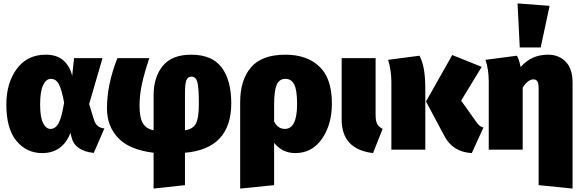

<svg xmlns="http://www.w3.org/2000/svg" viewBox="-20 -873 3395 1120"><path d="M226 20Q135 20 76 -51Q17 -122 17 -263Q17 -389 78 -471.5Q139 -554 247 -554Q313 -554 351 -519.5Q389 -485 401 -430L412 -534H578L500 -266L527 -178Q541 -127 589 -124L527 19Q415 7 397 -74L391 -98Q345 20 226 20ZM274 -121Q305 -121 323 -156.5Q341 -192 354 -275Q340 -350 323.5 -381.5Q307 -413 277 -413Q249 -413 231.5 -376.5Q214 -340 214 -263Q214 -189 231.5 -155Q249 -121 274 -121Z M876 227V18Q735 1 669.5 -68Q604 -137 604 -241Q604 -381 665 -534H851Q821 -444 807.5 -381Q794 -318 794 -256Q794 -187 813 -154.5Q832 -122 876 -113V-317Q876 -423 929.5 -488.5Q983 -554 1095 -554Q1217 -554 1273 -479.5Q1329 -405 1329 -271Q1329 -5 1059 18V207ZM1059 -113Q1104 -119 1122 -151Q1140 -183 1140 -269Q1140 -363 1131 -394.5Q1122 -426 1097 -426Q1076 -426 1067.5 -406Q1059 -386 1059 -326Z M1381 227V-277Q1381 -406 1444 -480Q1507 -554 1645 -554Q1770 -554 1843 -485Q1916 -416 1916 -269Q1916 -146 1858 -63Q1800 20 1703 20Q1626 20 1579 -40V207ZM1642 -121Q1713 -121 1713 -266Q1713 -349 1696 -381Q1679 -413 1645 -413Q1608 -413 1593.5 -377Q1579 -341 1579 -263V-164Q1601 -121 1642 -121Z M2156 20Q1973 -2 1973 -176V-534H2171V-202Q2171 -169 2180 -151Q2189 -133 2212 -121Z M2732 20Q2619 14 2570 -84L2465 -281L2618 -552L2790 -483L2670 -286L2761 -158Q2776 -135 2800 -129ZM2461 0H2263V-397Q2263 -429 2257.5 -464.5Q2252 -500 2244 -524L2427 -548Q2444 -516 2452.5 -470Q2461 -424 2461 -349Z M3320 227 3122 207V-358Q3122 -387 3114.5 -398.5Q3107 -410 3092 -410Q3060 -410 3029 -362V0H2831V-397Q2831 -468 2812 -524L2995 -548Q3008 -528 3017 -482Q3080 -554 3176 -554Q3240 -554 3280 -513Q3320 -472 3320 -391ZM3134 -596H3012L2999 -853L3186 -839Z"/></svg>

Font: Trujillo Black
Style: Regular
Weight: 900
Designer: Fira Sans original fonts by bBox Type GmbH, Carrois Corporate GbR, & Edenspiekermann AG / Changes by Cristiano Sobral
Foundry: Fira Sans original fonts by bBox Type GmbH, Carrois Corporate GbR, & Edenspiekermann AG / Changes by Cristiano Sobral
Version: Version 4.301;July 28, 2020;FontCreator 13.0.0.2655 64-bit